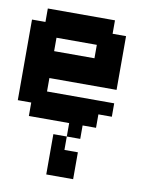

<svg xmlns="http://www.w3.org/2000/svg" viewBox="-76 -485 580 754"><g transform="rotate(10 214.5 -107.5)"><path d="M321.4 -375H375V-160.7H107.1V-107.1H375V-53.6H321.4V0H267.9V53.6H214.3V0H53.6V-53.6H0V-375H53.6V-428.6H321.4ZM107.1 -321.4V-267.9H267.9V-321.4ZM214.3 107.1H267.9V214.3H160.7V53.6H214.3Z"/></g></svg>

Font: Jersey 10
Style: Regular
Weight: 400
Designer: Sarah Cadigan-Fried
Version: Version 1.000